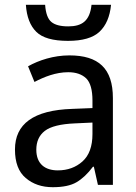

<svg xmlns="http://www.w3.org/2000/svg" viewBox="-20 -778 571 808"><path d="M272 -544.9C205.6 -544.9 143.1 -524.4 98.1 -499L125 -433.1C166 -454.6 214.8 -474.1 267.1 -474.1C299.8 -474.1 324.7 -465.3 342.8 -448.2C360.4 -430.7 369.1 -399.4 369.1 -355V-323.2L284.2 -319.8C120.1 -314.5 43 -255.9 43 -148.9C43 -94.2 58.1 -54.2 88.4 -28.8C118.7 -2.9 156.7 9.8 202.1 9.8C244.6 9.8 278.3 2.9 302.2 -11.2C326.2 -25.4 349.1 -46.9 371.1 -76.2H375L392.1 0H455.1V-365.2C455.1 -490.2 394.5 -544.9 272 -544.9ZM369.1 -213.9C369.1 -162.1 355 -123.5 327.1 -98.6C299.3 -73.7 264.6 -61 223.1 -61C169.9 -61 132.8 -87.9 132.8 -147.9C132.8 -182.1 144.5 -208.5 168.5 -227.1C192.4 -245.6 234.9 -256.3 295.9 -258.8L369.1 -262.2ZM365.2 -757.8C357.9 -689 324.2 -667 267.1 -667C234.4 -667 210.9 -673.3 196.3 -685.5C181.2 -697.8 172.4 -722.2 169.9 -757.8H88.9C92.3 -707.5 106.9 -669.4 132.8 -644C158.2 -618.7 202.6 -606 266.1 -606C327.1 -606 371.6 -618.7 398.9 -644.5C426.3 -670.4 442.4 -708 447.3 -757.8Z"/></svg>

Font: Avrile Sans
Style: Regular
Weight: 400
Designer: Monotype Design Team, Google (font), Stefan Peev (BGR Cyrillic), Cristiano Sobral (main changes)
Foundry: The Avrile Sans Project Authors
Version: Version 3.110